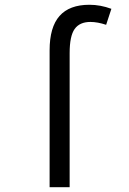

<svg xmlns="http://www.w3.org/2000/svg" viewBox="-20 -785 540 805"><path d="M188 -574Q188 -671 229.5 -718Q271 -765 355 -765Q401 -765 447 -748L425 -681Q389 -693 359 -693Q314 -693 293 -663.5Q272 -634 272 -562V0H188Z"/></svg>

Font: Noto Sans Mono UI Cond
Style: Regular
Weight: 400
Width: 3
Monospace: yes
Designer: Monotype Design team
Foundry: Monotype Imaging Inc.
Version: Version 1.000